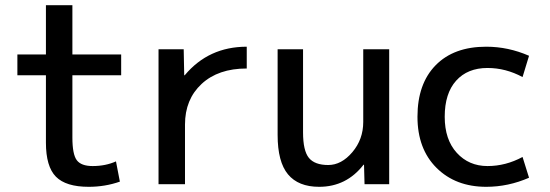

<svg xmlns="http://www.w3.org/2000/svg" viewBox="-20 -710 2121 740"><path d="M259 -500H447V-420H259V-180Q259 -115 276 -92.5Q293 -70 337 -70Q387 -70 427 -88L442 -10Q385 10 322 10Q234 10 195.5 -29Q157 -68 157 -160V-420H47V-500H157V-690H259Z M931 -530V-446Q821 -446 757 -386.5Q693 -327 693 -230V0H591V-520H688L690 -420H692Q784 -530 931 -530Z M1385 0 1383 -75H1381Q1315 10 1210 10Q1130 10 1090 -38Q1050 -86 1050 -190V-520H1148V-200Q1148 -129 1170.5 -101.5Q1193 -74 1245 -74Q1296 -74 1338 -123.5Q1380 -173 1380 -240V-520H1480V0Z M1994 -413Q1929 -448 1859 -448Q1782 -448 1738 -399Q1694 -350 1694 -260Q1694 -172 1740.5 -121Q1787 -70 1859 -70Q1929 -70 1994 -105L2019 -25Q1939 10 1854 10Q1736 10 1662.5 -63Q1589 -136 1589 -260Q1589 -387 1659 -458.5Q1729 -530 1854 -530Q1939 -530 2019 -495Z"/></svg>

Font: M PLUS 1p Medium
Style: Regular
Weight: 500
Version: Version 1.062